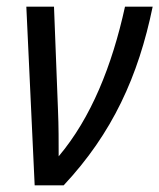

<svg xmlns="http://www.w3.org/2000/svg" viewBox="-20 -556 478 576"><path d="M84 0H171C317 -156 395 -327 438 -536H355C316 -358 253 -202 156 -87C156 -131 156 -178 154 -225L142 -536H59Z"/></svg>

Font: Noto Sans Display SemiCondensed
Style: Italic
Weight: 400
Width: 4
Italic angle: -12°
Designer: Monotype Design Team
Foundry: Monotype Imaging Inc.
Version: Version 1.900